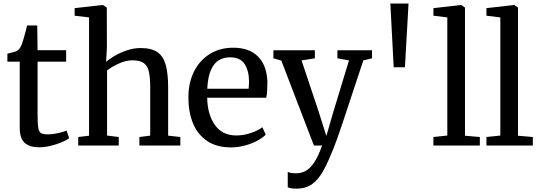

<svg xmlns="http://www.w3.org/2000/svg" viewBox="-20 -848 3144 1119"><path d="M208 10.5Q154 10.5 124.5 -14.8Q95 -40 95 -105V-488.5H23V-535Q38 -539 56.8 -543.8Q75.5 -548.5 83 -554Q97.5 -565 107.5 -591Q112 -603 118.2 -624.5Q124.5 -646 130 -667.2Q135.5 -688.5 138 -699.5H197L199 -555.5H365.5V-488.5H199V-182Q199 -127.5 203.2 -102.8Q207.5 -78 220.2 -71.5Q233 -65 258.5 -65Q287 -65 319.2 -72.2Q351.5 -79.5 368 -87L383 -42.5Q367.5 -30.5 338 -18.2Q308.5 -6 273.8 2.2Q239 10.5 208 10.5Z M499 -57V-746.5L415 -756.5V-800.5L578 -819H580L602.5 -804L603 -572L598.5 -487.5Q616.5 -504 648.8 -522.8Q681 -541.5 720.5 -554.8Q760 -568 799.5 -568Q863 -568 897.8 -543.8Q932.5 -519.5 946.2 -468.5Q960 -417.5 960 -337.5V-57.5L1031 -49.5V0H792.5V-49.5L855.5 -57.5V-338Q855.5 -392.5 848.2 -427.8Q841 -463 818.8 -479.8Q796.5 -496.5 752.5 -496.5Q713.5 -496.5 672.2 -477.5Q631 -458.5 604 -437.5V-58L672 -49.5V0H436V-49.5Z M1326.5 11Q1243 11 1187.8 -26Q1132.5 -63 1105.2 -128.5Q1078 -194 1078 -279.5Q1078 -367.5 1111.5 -432.8Q1145 -498 1204 -534Q1263 -570 1339 -570Q1432.5 -570 1483.8 -518.5Q1535 -467 1538.5 -370.5Q1538.5 -340.5 1537 -318Q1535.5 -295.5 1531.5 -278.5H1187.5Q1189 -182 1232 -120.2Q1275 -58.5 1358 -58.5Q1400 -58.5 1443 -73.2Q1486 -88 1509 -106.5L1528.5 -63Q1510.5 -44.5 1478.8 -27.5Q1447 -10.5 1407.2 0.2Q1367.5 11 1326.5 11ZM1188 -331H1429Q1430 -341.5 1430.8 -355Q1431.5 -368.5 1431.5 -374Q1431 -435 1405.8 -474.5Q1380.5 -514 1320.5 -514Q1284.5 -514 1256 -497.2Q1227.5 -480.5 1209.5 -440.5Q1191.5 -400.5 1188 -331Z M1706 251.5Q1673 251.5 1657 243.5V154Q1663.5 157.5 1677.5 159.8Q1691.5 162 1706.5 162Q1733.5 162 1759 149.5Q1784.5 137 1808.8 102.2Q1833 67.5 1857.5 0H1809.5L1619.5 -495L1573.5 -508V-555H1815V-508L1737.5 -496L1836 -201L1882 -55.5L1924.5 -202L2014 -496L1946.5 -508V-555H2148V-508L2097.5 -496Q2020 -259.5 1977.8 -134.8Q1935.5 -10 1924.5 15Q1894 92 1865.5 144.8Q1837 197.5 1799.8 224.5Q1762.5 251.5 1706 251.5Z M2361 -827.5 2340 -456H2274.5L2255 -827.5Z M2587 -58V-746.5L2506 -756.5V-800.5L2667 -819H2668L2690 -804V-57L2776.5 -49.5V0H2506V-49.5Z M2896 -58V-746.5L2815 -756.5V-800.5L2976 -819H2977L2999 -804V-57L3085.5 -49.5V0H2815V-49.5Z"/></svg>

Font: Merriweather
Style: Regular
Weight: 400
Designer: Eben Sorkin
Foundry: Eben Sorkin
Version: Version 2.100; ttfautohint (v1.7.19-72a1) -l 8 -r 50 -G 200 